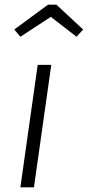

<svg xmlns="http://www.w3.org/2000/svg" viewBox="-20 -800 375 820"><path d="M125 0H67L141 -523H199ZM41 -674 185 -780H221L335 -674L307 -643L197 -728L67 -643Z"/></svg>

Font: FiraGO Light
Style: Italic
Weight: 300
Italic angle: -8°
Designer: bBox Type GmbH
Foundry: bBox Type GmbH
Version: Version 1.001